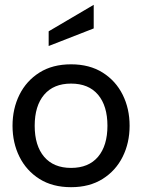

<svg xmlns="http://www.w3.org/2000/svg" viewBox="-20 -767 590 797"><path d="M275 10Q198 10 143.8 -24.2Q89.5 -58.5 60.8 -116.2Q32 -174 32 -245Q32 -316 60.8 -373.8Q89.5 -431.5 143.8 -465.8Q198 -500 275 -500Q351.5 -500 406 -465.8Q460.5 -431.5 489.2 -373.8Q518 -316 518 -245Q518 -174 489.2 -116.2Q460.5 -58.5 406 -24.2Q351.5 10 275 10ZM275 -70Q348 -70 387 -116.2Q426 -162.5 426 -245Q426 -327.5 387 -373.8Q348 -420 275 -420Q202.5 -420 163.2 -373.8Q124 -327.5 124 -245Q124 -162.5 163.2 -116.2Q202.5 -70 275 -70ZM182 -576V-637L369 -747V-649Z"/></svg>

Font: Cabin Resolve
Style: Regular-Resolve
Weight: 400
Designer: Pablo Impallari
Foundry: Pablo Impallari. http://www.impallari.com Igino Marini. http://www.ikern.com
Version: Version 3.001